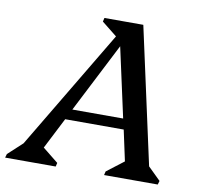

<svg xmlns="http://www.w3.org/2000/svg" viewBox="-131 -773 905 856"><g transform="rotate(10 321.0 -345.0)"><path d="M-54 0 -49 -17 16 -77 339 -618 270 -673 274 -690H450L585 -73L642 -17L637 0H394L398 -17L475 -76L445 -215H180L108 -74L179 -17L175 0ZM204 -263H434L365 -578Z"/></g></svg>

Font: Platypi
Style: Italic
Weight: 400
Italic angle: -13°
Designer: David Sargent
Foundry: Bolt Cutter Type
Version: Version 1.200; ttfautohint (v1.8.4.7-5d5b)